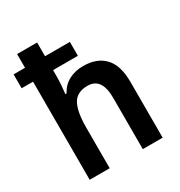

<svg xmlns="http://www.w3.org/2000/svg" viewBox="-178 -882 940 1005"><g transform="rotate(-30 292.0 -380.0)"><path d="M193 -760V-677H343V-593H193V-558Q193 -527 190.5 -498Q188 -469 186 -452H193Q215 -493 253 -513Q291 -533 339 -533Q422 -533 467.5 -485Q513 -437 513 -337V0H393V-310Q393 -432 308 -432Q243 -432 218 -386.5Q193 -341 193 -247V0H72V-593H3V-677H72V-760Z"/></g></svg>

Font: Noto Sans Tamil SemiCondensed SemiBold
Style: Regular
Weight: 600
Width: 4
Designer: Jelle Bosma - Monotype Design Team
Foundry: Monotype Imaging Inc.
Version: Version 2.004; ttfautohint (v1.8.4.7-5d5b)